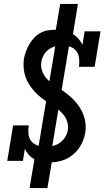

<svg xmlns="http://www.w3.org/2000/svg" viewBox="-20 -858 540 980"><path d="M230 -29Q210 -29 190.5 -32.5Q171 -36 155 -45Q139 -54 126.5 -68Q114 -82 107 -99L97 -37H17L47 -218H127Q123 -197 125 -175.5Q127 -154 139 -138.5Q151 -123 170.5 -116Q190 -109 211 -109Q230 -109 249 -113Q268 -117 284.5 -128.5Q301 -140 312 -157Q323 -174 326 -193Q330 -218 322 -240Q314 -262 299 -278.5Q284 -295 265.5 -307.5Q247 -320 228 -332.5Q209 -345 191.5 -358.5Q174 -372 158.5 -388.5Q143 -405 130.5 -424Q118 -443 110.5 -464.5Q103 -486 101 -509.5Q99 -533 102 -558Q106 -577 112.5 -595.5Q119 -614 129 -631Q139 -648 153 -663.5Q167 -679 184.5 -689Q202 -699 221 -702.5Q240 -706 259 -706Q282 -706 303.5 -702Q325 -698 344 -688.5Q363 -679 377.5 -663.5Q392 -648 401 -629L412 -698H493L463 -517H383Q386 -538 384 -559Q382 -580 370.5 -596Q359 -612 339.5 -619Q320 -626 299 -626Q299 -626 299 -626Q299 -626 298 -626Q280 -626 262 -621.5Q244 -617 228.5 -605.5Q213 -594 203.5 -577.5Q194 -561 191 -542Q187 -518 195 -496Q203 -474 217.5 -457.5Q232 -441 251 -428.5Q270 -416 288.5 -403.5Q307 -391 324.5 -377Q342 -363 357.5 -347Q373 -331 385.5 -312Q398 -293 406 -272Q414 -251 416.5 -227.5Q419 -204 415 -180Q411 -158 403 -138Q395 -118 382 -100Q369 -82 351 -67.5Q333 -53 313 -44.5Q293 -36 272 -32.5Q251 -29 230 -29ZM131 102 162 -83 172 -82 268 -658H303L258 -665L287 -838H378L347 -652L337 -653L241 -77H206L251 -70L222 102Z"/></svg>

Font: Iosevka Slab Medium Oblique
Style: Regular
Weight: 500
Italic angle: -9°
Monospace: yes
Designer: Belleve Invis
Foundry: Belleve Invis
Version: Version 11.1.1; ttfautohint (v1.8.3)